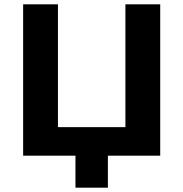

<svg xmlns="http://www.w3.org/2000/svg" viewBox="-20 -720 848 888"><path d="M721 -700H560V-132H248V-700H87V0H329V148H479V0H721Z"/></svg>

Font: Talent SemiBold
Style: Bold
Weight: 700
Designer: Mike Powis
Version: Version 1.001;hotconv 1.0.109;makeotfexe 2.5.65596